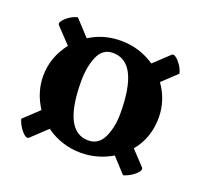

<svg xmlns="http://www.w3.org/2000/svg" viewBox="-82 -600 623 595"><g transform="rotate(20 229.0 -302.0)"><path d="M378.9 -95.7 334 -144.5Q286.1 -116.2 231.4 -116.2Q168 -116.2 116.2 -153.3L65.4 -105.5Q60.5 -100.6 51.8 -106.9Q43 -113.3 34.7 -126Q26.4 -138.7 22.5 -152.3L72.3 -199.2Q41 -247.1 41 -300.8Q41 -362.3 81.1 -414.1L33.2 -464.8Q28.3 -469.7 34.7 -478.5Q41 -487.3 53.7 -496.1Q66.4 -504.9 80.1 -507.8L127.9 -456.1Q173.8 -485.4 231.4 -485.4Q292 -485.4 342.8 -451.2L392.6 -498Q397.5 -502.9 406.2 -496.6Q415 -490.2 423.8 -477.5Q432.6 -464.8 435.5 -451.2L387.7 -406.2Q421.9 -357.4 421.9 -300.8Q421.9 -234.4 381.8 -185.5L425.8 -138.7Q430.7 -133.8 424.3 -125Q418 -116.2 405.3 -107.9Q392.6 -99.6 378.9 -95.7ZM240.2 -160.2Q274.4 -160.2 290 -193.8Q305.7 -227.5 305.7 -272.5Q305.7 -441.4 220.7 -441.4Q186.5 -441.4 171.9 -407.2Q157.2 -373 157.2 -326.2Q157.2 -160.2 240.2 -160.2Z"/></g></svg>

Font: Crimson Text Bold
Style: Bold
Weight: 700
Designer: Sebastian Kosch
Foundry: Sebastian Kosch
Version: Version 1.10 July 1, 2025